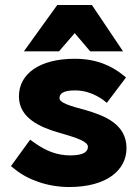

<svg xmlns="http://www.w3.org/2000/svg" viewBox="-20 -739 551 771"><path d="M39 -60C90 -18 170 12 258 12C409 12 488 -56 488 -144C488 -240 401 -274 327 -296C255 -315 219 -327 219 -345C219 -361 230 -376 282 -376C322 -376 360 -362 394 -338L409 -326L486 -428L471 -440C429 -473 370 -503 280 -503C138 -503 56 -442 56 -352C56 -264 143 -227 221 -205C291 -185 333 -170 333 -150C333 -131 318 -115 262 -115C209 -115 164 -133 118 -166L101 -178L24 -72ZM217 -533 280 -606 342 -533H474L349 -719H210L76 -533Z"/></svg>

Font: Falling Sky
Style: ExBd
Weight: 400
Designer: Paul D. Hunt
Foundry: Adobe Systems Incorporated
Version: Version 1.02